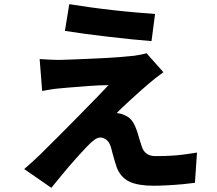

<svg xmlns="http://www.w3.org/2000/svg" viewBox="-20 -837 1040 920"><path d="M312 -817Q355 -810 409 -802.5Q463 -795 520.5 -788.5Q578 -782 631 -777.5Q684 -773 723 -770L706 -640Q666 -643 613 -648.5Q560 -654 502.5 -660.5Q445 -667 390 -674.5Q335 -682 291 -689ZM763 -491Q742 -476 726 -463.5Q710 -451 695 -438Q677 -423 653.5 -402Q630 -381 606.5 -359.5Q583 -338 564.5 -320.5Q546 -303 539 -295Q545 -295 556.5 -292.5Q568 -290 577 -285Q596 -278 609.5 -262Q623 -246 633 -218Q638 -206 642 -191Q646 -176 651 -161Q656 -146 660 -133Q667 -112 683 -100.5Q699 -89 726 -89Q766 -89 801.5 -91Q837 -93 867.5 -97.5Q898 -102 924 -106L914 39Q894 42 857 45.5Q820 49 781 51Q742 53 716 53Q643 53 601.5 34Q560 15 540 -33Q535 -48 529.5 -66Q524 -84 519.5 -101.5Q515 -119 512 -130Q504 -157 489.5 -167.5Q475 -178 461 -178Q447 -178 431.5 -166.5Q416 -155 398 -136Q388 -126 374.5 -111Q361 -96 344 -77.5Q327 -59 308.5 -37Q290 -15 269 10.5Q248 36 226 63L96 -27Q111 -40 130 -57Q149 -74 171 -95Q185 -109 208 -132Q231 -155 261 -184.5Q291 -214 323 -247Q355 -280 387.5 -312.5Q420 -345 448.5 -375Q477 -405 500 -429Q480 -429 455.5 -428Q431 -427 406 -425Q381 -423 356 -421Q331 -419 309.5 -417.5Q288 -416 271 -414Q244 -412 221 -408Q198 -404 182 -401L170 -554Q187 -553 213.5 -551.5Q240 -550 268 -550Q282 -550 314 -551.5Q346 -553 388.5 -554.5Q431 -556 475 -558.5Q519 -561 558.5 -564Q598 -567 624 -570Q637 -572 655.5 -575.5Q674 -579 682 -582Z"/></svg>

Font: Noto Sans SC Thin ExtraBold
Style: Regular
Weight: 800
Version: Version 2.004-H2;hotconv 1.0.118;makeotfexe 2.5.65603